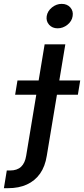

<svg xmlns="http://www.w3.org/2000/svg" viewBox="-115 -777 438 1001"><path d="M117.7 -545.9H225.6L128.9 35.2Q120.1 90.8 93.8 128.2Q67.4 165.5 25.4 184.8Q-16.6 204.1 -73.2 204.1H-94.7L-79.6 111.8H-62.5Q-25.4 111.8 -4.9 92.3Q15.6 72.8 21.5 34.7ZM-36.1 -283.2 -23.9 -357.4H303.2L291 -283.2ZM185.5 -629.4Q157.7 -629.4 141.1 -647.9Q124.5 -666.5 128.4 -692.9Q132.8 -719.7 156 -738.3Q179.2 -756.8 206.5 -756.8Q234.9 -756.8 251.5 -738.3Q268.1 -719.7 263.7 -692.9Q259.8 -666.5 236.6 -647.9Q213.4 -629.4 185.5 -629.4Z"/></svg>

Font: Inter Medium
Style: Italic
Weight: 500
Italic angle: -9.3988°
Designer: Rasmus Andersson
Foundry: rsms
Version: Version 4.001;git-66647c0bb